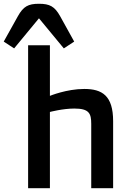

<svg xmlns="http://www.w3.org/2000/svg" viewBox="-54 -999 701 1019"><path d="M95.2 0H210.9V-404.8C210.9 -404.8 279.3 -422.9 340.3 -422.9C418.9 -422.9 430.2 -397 430.2 -341.8V0H546.4V-356C546.4 -492.2 487.3 -526.9 393.1 -526.9C299.3 -526.9 210.9 -490.2 210.9 -490.2V-758.8H95.2ZM21 -742.2 152.8 -901.9 284.7 -742.2 339.8 -778.3 265.1 -913.1C236.3 -964.8 210 -979 152.8 -979C95.7 -979 69.8 -964.8 41 -913.1L-34.2 -778.3Z"/></svg>

Font: Doppio One
Style: Regular
Weight: 400
Designer: Szymon Celej
Foundry: Sorkin Type Co
Version: Version 1.002